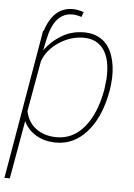

<svg xmlns="http://www.w3.org/2000/svg" viewBox="-63 -690 656 937"><g transform="rotate(5 265.5 -221.0)"><path d="M231 9.8Q174.8 9.8 132.8 -14.6Q90.8 -39.1 71.3 -82L21 203.1H-5.4L120.1 -528.3H123Q160.6 -646.5 255.9 -646.5Q278.8 -646.5 309.6 -636.2L300.3 -611.8Q276.4 -620.1 255.4 -620.1Q211.9 -620.1 182.9 -587.6Q153.8 -555.2 139.2 -483.9L128.9 -434.1Q163.6 -481 212.2 -509.5Q260.7 -538.1 320.3 -538.1Q371.6 -538.1 407.7 -512.7Q443.8 -487.3 460.7 -438.2Q477.5 -389.2 475.6 -329.6Q474.1 -298.3 469.7 -269.5L463.4 -237.3Q438 -122.6 376.5 -56.4Q314.9 9.8 231 9.8ZM442.9 -269.5 448.7 -321.8Q453.6 -414.6 419.9 -463.1Q386.2 -511.7 320.8 -511.7Q256.3 -511.7 199 -473.4Q141.6 -435.1 122.1 -378.4L78.1 -131.3Q89.4 -76.2 130.6 -46.4Q171.9 -16.6 231 -16.6Q310.1 -16.6 364.7 -81.3Q419.4 -146 441.4 -261.2Z"/></g></svg>

Font: Roboto Thin
Style: Italic
Weight: 250
Italic angle: -12°
Designer: Google
Version: Version 2.134; 2016